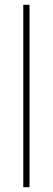

<svg xmlns="http://www.w3.org/2000/svg" viewBox="-20 -780 219 800"><path d="M103 0V-760H77V0Z"/></svg>

Font: Noto Sans Ethiopic Condensed Thin
Style: Regular
Weight: 100
Width: 3
Designer: Monotype Design Team
Foundry: Monotype Imaging Inc.
Version: Version 2.102